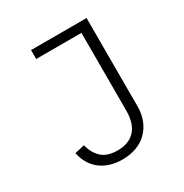

<svg xmlns="http://www.w3.org/2000/svg" viewBox="-165 -828 929 970"><g transform="rotate(-30 300.0 -343.0)"><path d="M473 -698V-184Q473 -138 458.5 -102Q444 -66 418 -40.5Q392 -15 355.5 -1.5Q319 12 275 12Q198 12 147.5 -26.5Q97 -65 83 -135L140 -148Q151 -101 182.5 -70.5Q214 -40 276 -40Q342 -40 377.5 -79Q413 -118 413 -194V-646H149V-698Z"/></g></svg>

Font: IBM Plex Mono Light
Style: Regular
Weight: 300
Monospace: yes
Designer: Mike Abbink, Paul van der Laan, Pieter van Rosmalen
Foundry: Bold Monday
Version: Version 2.3